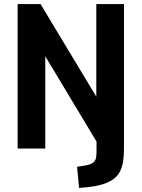

<svg xmlns="http://www.w3.org/2000/svg" viewBox="-20 -725 691 937"><path d="M366 192 356 89 394 83Q421 79 436 67.5Q451 56 451 21V-93L471 -1L170 -502H201V0H66V-705H178L482 -200H450V-705H585V1Q585 34 581 61Q577 88 566.5 110Q556 132 535 148Q514 164 482 174Q450 184 402 189Z"/></svg>

Font: Nunito Sans 10pt Condensed ExtraBold
Style: Regular
Weight: 800
Width: 3
Designer: Vernon Adams
Foundry: Vernon Adams
Version: Version 3.101;gftools[0.9.27]